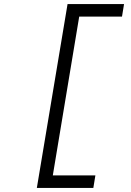

<svg xmlns="http://www.w3.org/2000/svg" viewBox="-20 -780 640 938"><path d="M160 138 310 -760H586L576 -699H367L238 77H446L436 138Z"/></svg>

Font: iA Writer Duo S
Style: Italic
Weight: 400
Italic angle: -9.5°
Designer: Mike Abbink, Paul van der Laan, Pieter van Rosmalen, Oliver Reichenstein
Foundry: Bold Monday and Information Architects Inc.
Version: Version 2.000